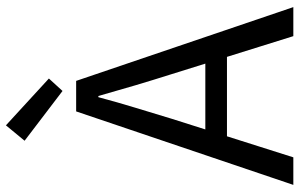

<svg xmlns="http://www.w3.org/2000/svg" viewBox="-201 -809 1010 648"><g transform="rotate(-90 304.0 -485.0)"><path d="M4 0 252 -733H355L604 0H506L378 -410Q358 -473 340 -533.5Q322 -594 304 -658H300Q283 -594 264.5 -533.5Q246 -473 227 -410L97 0ZM133 -224V-297H471V-224ZM321 -779 153 -907 205 -970 363 -825Z"/></g></svg>

Font: Noto Sans TC Thin
Style: Regular
Weight: 400
Version: Version 2.004-H2;hotconv 1.0.118;makeotfexe 2.5.65603